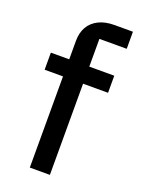

<svg xmlns="http://www.w3.org/2000/svg" viewBox="-138 -781 627 845"><g transform="rotate(20 176.0 -358.5)"><path d="M206 0H112V-594Q112 -631 127.5 -658.5Q143 -686 173.5 -701.5Q204 -717 248 -717H334V-637H206ZM26 -427V-507H323V-427Z"/></g></svg>

Font: 42dot Sans Light Medium
Style: Regular
Weight: 500
Version: Version 1.000